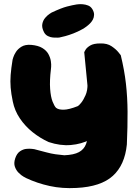

<svg xmlns="http://www.w3.org/2000/svg" viewBox="-20 -712 679 946"><path d="M357 214Q287 218 225 204.5Q163 191 108 165Q108 165 97 159Q86 153 73 140.5Q60 128 53.5 110Q47 92 55 68Q63 44 78.5 33.5Q94 23 110 21.5Q126 20 137.5 21.5Q149 23 149 23Q184 32 208 38.5Q232 45 253 48Q274 51 297 53Q344 51 369 37.5Q394 24 404 -2.5Q414 -29 413 -70Q417 -138 416.5 -186.5Q416 -235 412.5 -275Q409 -315 404.5 -357.5Q400 -400 395 -455Q395 -455 401 -466Q407 -477 424 -487.5Q441 -498 474 -498Q508 -499 530 -484Q552 -469 563.5 -454.5Q575 -440 575 -440Q593 -366 600.5 -299.5Q608 -233 608.5 -161.5Q609 -90 605 0Q595 101 536 154.5Q477 208 357 214ZM220 -12Q178 -31 141 -60.5Q104 -90 78 -128.5Q52 -167 43 -212Q35 -250 32.5 -280.5Q30 -311 32.5 -343Q35 -375 42 -418Q42 -418 45.5 -429.5Q49 -441 58.5 -456Q68 -471 86 -482Q104 -493 133 -491Q168 -488 188.5 -475.5Q209 -463 218.5 -445.5Q228 -428 230.5 -411Q233 -394 232 -383Q231 -372 231 -372Q224 -314 227 -274Q230 -234 239 -211.5Q248 -189 256 -181Q268 -171 294 -171.5Q320 -172 363 -189Q368 -191 379.5 -205Q391 -219 401.5 -243Q412 -267 411 -298L550 -325Q564 -244 549 -183Q534 -122 496 -78Q467 -46 424 -24Q381 -2 329 2.5Q277 7 220 -12ZM272 -527Q272 -527 263 -526.5Q254 -526 241.5 -527Q229 -528 216.5 -534Q204 -540 197 -553Q185 -576 188.5 -594Q192 -612 203 -624.5Q214 -637 224 -643.5Q234 -650 234 -650Q283 -673 310.5 -680Q338 -687 357 -690Q357 -690 366 -691Q375 -692 388 -691Q401 -690 414 -685Q427 -680 435 -667Q444 -652 443.5 -639Q443 -626 438 -616.5Q433 -607 428 -601.5Q423 -596 423 -596Q407 -580 385.5 -568Q364 -556 342 -547.5Q320 -539 301.5 -534Q283 -529 272 -527Z"/></svg>

Font: Sour Gummy Black
Style: Regular
Weight: 900
Designer: Stefie Justprince
Foundry: Eifetstype
Version: Version 1.000